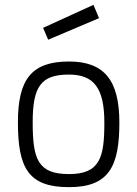

<svg xmlns="http://www.w3.org/2000/svg" viewBox="-20 -763 567 793"><path d="M265 -509C110 -509 54 -435 54 -258C54 -69 97 10 265 10C432 10 473 -78 473 -257C473 -432 410 -509 265 -509ZM265 -44C136 -44 115 -106 115 -258C115 -407 150 -455 265 -455C367 -455 411 -400 411 -257C411 -114 394 -44 265 -44ZM158 -648 179 -599 389 -688 366 -743Z"/></svg>

Font: TitilliumText22L
Style: 250 wt
Weight: 300
Designer: Campivisivi
Foundry: Campivisivi
Version: 1.000